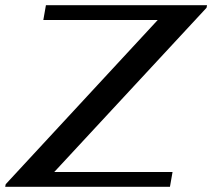

<svg xmlns="http://www.w3.org/2000/svg" viewBox="-46 -720 818 740"><path d="M-24 -10 562 -643H121L131 -700H752L750 -690L163 -57H619L609 0H-26Z"/></svg>

Font: Fahkwang SemiBold
Style: Italic
Weight: 600
Italic angle: -10°
Version: Version 1.000; ttfautohint (v1.6)